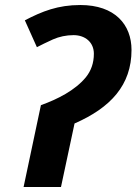

<svg xmlns="http://www.w3.org/2000/svg" viewBox="-20 -745 544 765"><path d="M223 0 277 -253C421 -316 504 -406 504 -546C504 -646 439 -725 300 -725C211 -725 148 -700 79 -664L127 -557C144 -566 165 -576 191 -588C216 -599 244 -605 273 -605C320 -605 354 -576 354 -531C354 -494 343 -463 322 -437C279 -385 210 -350 143 -326L74 0Z"/></svg>

Font: BC Sans
Style: Bold Italic
Weight: 700
Italic angle: -12°
Designer: Monotype Design Team
Province of B.C.
Foundry: Monotype Imaging Inc.
Version: Version 2.000;GOOG;noto-source:20170915:90ef993387c0